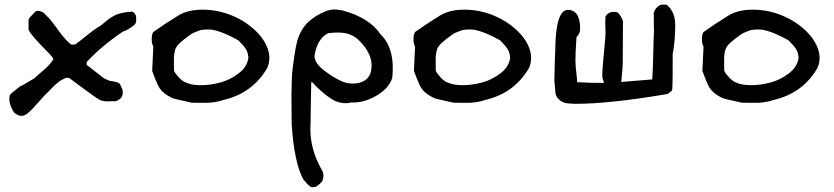

<svg xmlns="http://www.w3.org/2000/svg" viewBox="-20 -441 3621 834"><path d="M73 62Q62 64 41 48Q15 5 22 -23V-27Q29 -37 66 -65Q75 -68 128 -100Q135 -107 168.5 -135.5Q202 -164 212 -185Q206 -195 198 -204Q190 -213 178.5 -224Q167 -235 161 -242Q114 -291 104 -311V-356Q106 -363 130 -387Q136 -394 144 -394Q148 -394 152 -393Q156 -392 161 -390Q166 -388 168 -387L193 -362Q204 -350 234.5 -308Q265 -266 288 -248Q293 -247 296 -247L307 -248Q315 -253 356.5 -286.5Q398 -320 418 -330Q423 -334 436 -345Q449 -356 454 -359.5Q459 -363 471 -370Q483 -377 492 -380Q501 -383 516 -386Q531 -389 549 -390Q551 -392 554 -390.5Q557 -389 558.5 -388.5Q560 -388 562.5 -385Q565 -382 566 -380.5Q567 -379 569 -375.5Q571 -372 571 -371Q571 -368 571.5 -358.5Q572 -349 570.5 -343.5Q569 -338 564 -333Q537 -311 514 -304Q422 -242 357 -172Q355 -166 357 -159L430 -102Q432 -100 456 -90Q459 -89 470.5 -87.5Q482 -86 489 -83.5Q496 -81 500 -77Q516 -50 513 -37Q513 -11 481 -1Q468 -2 457 -1Q446 0 433.5 -1.5Q421 -3 411 -8Q386 -24 341 -57.5Q296 -91 281 -102Q279 -103 274 -103Q269 -103 267 -103Q249 -96 234.5 -85Q220 -74 199.5 -52.5Q179 -31 174 -27Q168 -21 143 7.5Q118 36 104 48Q85 64 73 62Z M812 5Q761 -6 741.5 -11Q722 -16 700 -31.5Q678 -47 667.5 -68Q657 -89 641 -133L646 -239Q639 -250 639 -271Q639 -292 646 -302Q689 -333 755 -374Q797 -399 860 -399Q934 -399 1002.5 -367Q1071 -335 1116 -279Q1168 -208 1141 -146Q1077 -36 951 -7Q935 -1 915.5 2Q896 5 884 5.5Q872 6 846 5.5Q820 5 812 5ZM853 -71Q893 -71 936.5 -82.5Q980 -94 1017 -122.5Q1054 -151 1059 -190Q1058 -202 1055.5 -211Q1053 -220 1047.5 -228.5Q1042 -237 1038.5 -241Q1035 -245 1026.5 -254Q1018 -263 1015 -266Q930 -313 886 -313Q855 -313 842 -307Q814 -296 812 -294Q806 -289 793 -280Q780 -271 775 -266Q742 -241 739 -217Q736 -205 735.5 -191Q735 -177 735.5 -160Q736 -143 736 -133Q743 -119 759 -102.5Q775 -86 787 -83Q810 -71 853 -71Z M1348 371Q1340 372 1336 372.5Q1332 373 1325 367.5Q1318 362 1315 358.5Q1312 355 1306 348Q1300 341 1298 339Q1258 267 1247 99Q1247 91 1246.5 39.5Q1246 -12 1246 -25Q1246 -38 1247 -79.5Q1248 -121 1251 -143.5Q1254 -166 1259 -200.5Q1264 -235 1272 -267Q1288 -316 1318.5 -345Q1349 -374 1399 -394Q1420 -400 1433 -400Q1440 -400 1466 -396Q1584 -365 1633 -292Q1697 -230 1684 -103Q1669 -56 1613.5 -24.5Q1558 7 1507 4Q1461 15 1419.5 -11.5Q1378 -38 1336 -84H1332Q1332 -75 1330.5 -7.5Q1329 60 1329 93Q1321 200 1380 301Q1390 320 1380 346Q1360 369 1348 371ZM1511 -78Q1571 -78 1589 -122Q1611 -196 1538 -267Q1516 -288 1486.5 -295.5Q1457 -303 1406 -297Q1358 -274 1346 -198Q1347 -166 1389 -134Q1429 -104 1462 -89Q1486 -78 1511 -78Z M1949 5Q1898 -6 1878.5 -11Q1859 -16 1837 -31.5Q1815 -47 1804.5 -68Q1794 -89 1778 -133L1783 -239Q1776 -250 1776 -271Q1776 -292 1783 -302Q1826 -333 1892 -374Q1934 -399 1997 -399Q2071 -399 2139.5 -367Q2208 -335 2253 -279Q2305 -208 2278 -146Q2214 -36 2088 -7Q2072 -1 2052.5 2Q2033 5 2021 5.5Q2009 6 1983 5.5Q1957 5 1949 5ZM1990 -71Q2030 -71 2073.5 -82.5Q2117 -94 2154 -122.5Q2191 -151 2196 -190Q2195 -202 2192.5 -211Q2190 -220 2184.5 -228.5Q2179 -237 2175.5 -241Q2172 -245 2163.5 -254Q2155 -263 2152 -266Q2067 -313 2023 -313Q1992 -313 1979 -307Q1951 -296 1949 -294Q1943 -289 1930 -280Q1917 -271 1912 -266Q1879 -241 1876 -217Q1873 -205 1872.5 -191Q1872 -177 1872.5 -160Q1873 -143 1873 -133Q1880 -119 1896 -102.5Q1912 -86 1924 -83Q1947 -71 1990 -71Z M2447 8Q2426 7 2409 -8Q2392 -23 2392 -45L2388 -91Q2390 -196 2392 -225V-234Q2395 -398 2447 -398Q2500 -398 2500 -315Q2500 -297 2484 -279Q2479 -202 2479.5 -177Q2480 -152 2483.5 -124.5Q2487 -97 2487 -84Q2552 -80 2604 -81Q2598 -98 2597 -102Q2594 -119 2603 -206.5Q2612 -294 2610 -312Q2608 -339 2610 -369Q2625 -395 2660 -388Q2673 -382 2686 -350L2685 -165Q2685 -157 2683.5 -139.5Q2682 -122 2680.5 -106Q2679 -90 2679 -89L2678 -85L2813 -96Q2816 -130 2817.5 -205Q2819 -280 2821 -310Q2820 -310 2820 -349V-374Q2820 -375 2820 -377L2819 -379Q2819 -392 2831.5 -406.5Q2844 -421 2858 -421H2875Q2913 -391 2913 -332Q2913 -272 2904 -216V-215L2902 -210Q2902 -87 2901 -74Q2901 -51 2898 -47L2881 -33Q2628 10 2481 10Q2478 10 2467 9.5Q2456 9 2447 8Z M3202 5Q3151 -6 3131.5 -11Q3112 -16 3090 -31.5Q3068 -47 3057.5 -68Q3047 -89 3031 -133L3036 -239Q3029 -250 3029 -271Q3029 -292 3036 -302Q3079 -333 3145 -374Q3187 -399 3250 -399Q3324 -399 3392.5 -367Q3461 -335 3506 -279Q3558 -208 3531 -146Q3467 -36 3341 -7Q3325 -1 3305.5 2Q3286 5 3274 5.5Q3262 6 3236 5.5Q3210 5 3202 5ZM3243 -71Q3283 -71 3326.5 -82.5Q3370 -94 3407 -122.5Q3444 -151 3449 -190Q3448 -202 3445.5 -211Q3443 -220 3437.5 -228.5Q3432 -237 3428.5 -241Q3425 -245 3416.5 -254Q3408 -263 3405 -266Q3320 -313 3276 -313Q3245 -313 3232 -307Q3204 -296 3202 -294Q3196 -289 3183 -280Q3170 -271 3165 -266Q3132 -241 3129 -217Q3126 -205 3125.5 -191Q3125 -177 3125.5 -160Q3126 -143 3126 -133Q3133 -119 3149 -102.5Q3165 -86 3177 -83Q3200 -71 3243 -71Z"/></svg>

Font: Excalifont
Style: Regular
Weight: 400
Designer: Your Own Font Foundry (Virgil); Ján Filípek / DizajnDesign (Excalifont, modifications)
Foundry: Your Own Font Foundry (Virgil); Ján Filípek / DizajnDesign (Excalifont, modifications)
Version: Version 1.000;Glyphs 3.2 (3227)